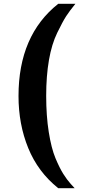

<svg xmlns="http://www.w3.org/2000/svg" viewBox="-20 -768 466 1006"><path d="M77 -265Q77 -583 285 -748H375Q344 -710 326.5 -683Q309 -656 280 -596.5Q251 -537 236.5 -453.5Q222 -370 222 -266Q222 -161 235.5 -76Q249 9 270.5 60.5Q292 112 311.5 143Q331 174 350.5 195.5Q370 217 371 218H285Q179 133 128 8Q77 -117 77 -265Z"/></svg>

Font: Coval
Style: Heavy
Weight: 900
Foundry: Context Ltd
Version: Version 001.000